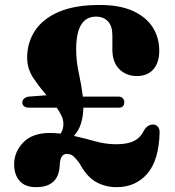

<svg xmlns="http://www.w3.org/2000/svg" viewBox="-20 -738 704 774"><path d="M37 -75Q37 -126 74 -164Q111 -202 181 -202Q202 -202 224.5 -199.5Q236 -217.5 235.5 -238.5Q235.5 -255 228 -271.2Q220.5 -287.5 208.5 -304H95.5Q84.5 -304 77.2 -309.5Q70 -315 70 -324.5Q70 -334.5 77.5 -340.8Q85 -347 95 -348.5L167.5 -354Q139 -387 114.2 -424Q89.5 -461 89.5 -505Q89.5 -567 121.5 -615Q153.5 -663 218 -690.5Q282.5 -718 381.5 -718Q464 -718 517.2 -693.2Q570.5 -668.5 596.2 -627Q622 -585.5 622 -534Q622 -485 598 -458.2Q574 -431.5 531.5 -431.5Q488.5 -431.5 460.8 -459.5Q433 -487.5 433 -538V-595.5Q433 -633 415.2 -652Q397.5 -671 367 -671Q287 -671 287 -539Q287 -491.5 297.8 -443Q308.5 -394.5 314 -348.5H458.5Q468.5 -348.5 474.8 -342Q481 -335.5 481 -326Q481 -304 458.5 -304H316Q315.5 -271 307 -242Q298.5 -213 278 -190Q323 -180 364.8 -168.2Q406.5 -156.5 448.5 -156.5Q494.5 -156.5 521 -170.2Q547.5 -184 561.5 -214Q567 -223.5 576.8 -230Q586.5 -236.5 598 -236Q608.5 -236 616 -227.5Q623.5 -219 623.5 -204Q620.5 -91.5 573.5 -37.5Q526.5 16.5 450 16.5Q404.5 16.5 367 -4.5Q329.5 -25.5 300 -80.5Q285.5 -100 275.2 -108.8Q265 -117.5 249 -117.5Q223.5 -117.5 221 -75Q218.5 16.5 125.5 16.5Q81 16.5 59 -8.8Q37 -34 37 -75Z"/></svg>

Font: Fraunces 9pt S050
Style: Bold
Weight: 700
Version: Version 1.000; ttfautohint (v1.8.3)